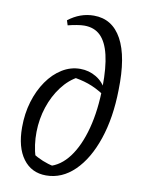

<svg xmlns="http://www.w3.org/2000/svg" viewBox="-85 -800 651 869"><g transform="rotate(10 241.0 -366.0)"><path d="M187 9Q120 9 81.5 -43Q43 -95 43 -187Q43 -250 59.5 -305Q76 -360 105.5 -402.5Q135 -445 174 -469Q213 -493 257 -493Q297 -493 330.5 -473Q364 -453 381 -417L379 -395Q339 -421 302.5 -433.5Q266 -446 225 -451L256 -455Q213 -433 180.5 -390Q148 -347 130 -292.5Q112 -238 111 -178Q110 -118 127 -62L111 -80Q137 -64 162.5 -53.5Q188 -43 214 -38L192 -35Q245 -48 284.5 -100.5Q324 -153 346.5 -238Q369 -323 370 -432Q371 -519 357.5 -576Q344 -633 315.5 -661Q287 -689 241 -689Q227 -689 206 -685.5Q185 -682 166 -677L159 -699Q213 -741 276 -741Q361 -741 404.5 -661.5Q448 -582 444 -429Q442 -301 408.5 -202Q375 -103 317.5 -47Q260 9 187 9Z"/></g></svg>

Font: Piazzolla 24pt
Style: Italic
Weight: 400
Italic angle: -11.3°
Designer: Juan Pablo del Peral
Foundry: Huerta Tipografica
Version: Version 2.005